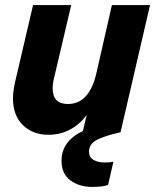

<svg xmlns="http://www.w3.org/2000/svg" viewBox="-20 -520 610 755"><path d="M454 0Q388 15 359 31Q330 47 330 77Q330 98 347.5 108.5Q365 119 391 119Q414 119 426 116L405 207Q387 215 342 215Q292 215 257 189.5Q222 164 222 112Q222 35 306 -5L321 -68Q293 -30 254.5 -10Q216 10 170 10Q109 10 70 -28Q31 -66 31 -134Q31 -159 39 -196L110 -500H260L193 -215Q187 -191 187 -173Q187 -111 247 -111Q331 -111 359 -232L420 -500H570Z"/></svg>

Font: CBA Beacon Sans Extra Bold
Style: Italic
Weight: 800
Italic angle: -13°
Designer: Wei Huang
Foundry: Wei Huang
Version: Version 1.002